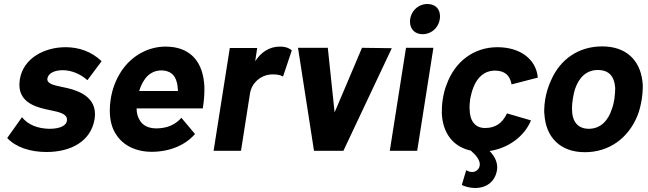

<svg xmlns="http://www.w3.org/2000/svg" viewBox="-20 -754 3241 960"><path d="M213 6C334 6 435 -47 453 -159C454 -168 455 -176 455 -183C455 -284 345 -308 296 -318C248 -328 213 -335 217 -362C222 -389 254 -403 294 -403C334 -403 381 -386 417 -353L488 -448C436 -498 372 -518 308 -518C203 -518 96 -464 79 -356C78 -347 77 -338 77 -330C77 -234 174 -215 231 -203C276 -194 315 -185 315 -156C315 -126 281 -110 227 -110C167 -111 119 -131 90 -168L16 -64C59 -18 130 6 213 6Z M763 -112C721 -112 692 -127 677 -156C668 -171 663 -190 663 -212H994C999 -243 1002 -276 1002 -304C1002 -319 1002 -332 1000 -344C988 -455 923 -521 808 -521C718 -521 637 -473 588 -400C559 -356 541 -309 533 -255C530 -236 529 -218 529 -201C529 -153 540 -110 563 -78C597 -27 659 5 739 5C826 5 906 -27 955 -84L887 -165C854 -128 814 -113 763 -112ZM788 -402C827 -401 853 -383 863 -346C867 -333 869 -317 870 -299H676C682 -319 690 -337 700 -352C720 -384 750 -402 788 -402Z M1380 -521C1325 -521 1285 -492 1256 -448L1266 -514H1129L1048 0H1185L1230 -287C1239 -341 1283 -376 1328 -381C1334 -382 1340 -382 1346 -382C1369 -382 1388 -377 1395 -371L1439 -502C1429 -511 1412 -521 1380 -521Z M1790 -515 1653 -192 1619 -515H1470L1550 0H1697L1939 -513Z M2093 -583C2141 -583 2180 -622 2180 -673C2180 -710 2156 -734 2117 -734C2070 -734 2030 -696 2030 -645C2030 -608 2055 -583 2093 -583ZM1929 0H2066L2147 -515H2010Z M2405 -114C2353 -114 2328 -153 2328 -211C2327 -226 2329 -243 2331 -260C2335 -279 2340 -300 2347 -317C2367 -368 2402 -401 2456 -401C2503 -400 2529 -379 2538 -332L2669 -366C2661 -458 2581 -518 2467 -518C2349 -518 2254 -446 2213 -331C2204 -309 2198 -284 2194 -259C2190 -235 2189 -211 2189 -189C2193 -89 2245 -20 2334 -1C2361 22 2379 46 2379 68C2379 73 2378 78 2376 83C2369 98 2356 106 2341 106C2331 106 2321 103 2311 97L2289 171C2303 178 2329 186 2356 186C2395 186 2438 171 2458 122C2463 109 2466 96 2466 83C2466 55 2454 28 2428 1C2522 -13 2602 -72 2635 -152L2515 -187C2491 -137 2457 -114 2405 -114Z M2904 7C3026 7 3121 -63 3167 -175C3178 -201 3184 -230 3189 -259C3192 -280 3194 -301 3194 -319C3194 -330 3193 -340 3192 -349C3179 -455 3109 -522 2991 -522C2873 -522 2781 -458 2735 -352C2722 -324 2712 -292 2706 -258C2703 -239 2701 -219 2701 -202C2701 -195 2701 -189 2702 -183C2709 -68 2781 7 2904 7ZM2925 -110C2867 -110 2840 -148 2840 -210C2840 -225 2841 -241 2844 -259C2847 -278 2851 -297 2856 -311C2876 -369 2914 -404 2969 -404C3025 -404 3052 -372 3056 -315C3056 -302 3055 -280 3052 -259C3049 -243 3046 -226 3040 -211C3021 -150 2983 -111 2925 -110Z"/></svg>

Font: Arthouse Owned
Style: Bold Italic
Weight: 700
Italic angle: -10°
Designer: Jeremy Tribby
Foundry: Tribby Type
Version: Version 1.000;PS 001.000;hotconv 1.0.88;makeotf.lib2.5.64775